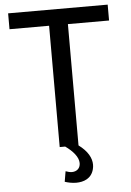

<svg xmlns="http://www.w3.org/2000/svg" viewBox="-59 -744 667 976"><g transform="rotate(-5 274.0 -256.0)"><path d="M528 -619V-700H20V-619H222V0H250C288 27 316 59 316 90C316 118 296 132 273 132C263 132 252 129 241 125L232 178C247 183 268 188 290 188C328 188 368 174 380 127C382 119 383 112 383 104C383 70 364 34 318 0V-619Z"/></g></svg>

Font: Arthouse Owned Medium
Style: Regular
Weight: 500
Designer: Jeremy Tribby
Foundry: Tribby Type
Version: Version 1.000;PS 001.000;hotconv 1.0.88;makeotf.lib2.5.64775